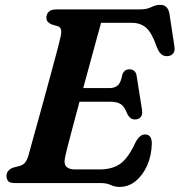

<svg xmlns="http://www.w3.org/2000/svg" viewBox="-20 -738 724 774"><path d="M386.5 0H39Q19.5 0 12.8 -8.2Q6 -16.5 6 -29Q6 -40.5 13.2 -49Q20.5 -57.5 32 -62L59.5 -69Q73 -73 80.5 -81.8Q88 -90.5 94.5 -110.5Q98 -123 107.2 -156.8Q116.5 -190.5 129.5 -237.2Q142.5 -284 156.8 -336Q171 -388 184.5 -437.8Q198 -487.5 208.5 -527Q219 -566.5 223.5 -587Q229 -608.5 226 -619Q223 -629.5 212.5 -632.5L188.5 -639.5Q180 -643 173.5 -649.2Q167 -655.5 167 -666.5Q167 -681.5 176.8 -690.8Q186.5 -700 206 -700H542.5Q571 -700 589.8 -709.2Q608.5 -718.5 626 -718.5Q656.5 -718.5 663 -683L683 -552Q686 -534 679.2 -524Q672.5 -514 658.5 -512Q643 -510 631.8 -518.2Q620.5 -526.5 611.5 -550Q592.5 -605.5 569.5 -625.8Q546.5 -646 511 -646H387.5Q380.5 -621.5 369.2 -580Q358 -538.5 344 -487.5Q330 -436.5 315.5 -383H422.5Q442.5 -383 455 -394Q467.5 -405 473.5 -438.5Q482 -458.5 501 -458.5Q527.5 -458.5 531 -431L552.5 -295Q555.5 -275 547 -265.8Q538.5 -256.5 525 -256.5Q513.5 -256 506 -262.2Q498.5 -268.5 493.5 -278Q482 -308.5 466.8 -318.2Q451.5 -328 423 -328H300.5Q286.5 -276 274.2 -229.8Q262 -183.5 253.2 -149.8Q244.5 -116 242 -102Q231.5 -55 282.5 -55H381.5Q433.5 -55 465.8 -78.5Q498 -102 527 -165.5Q543.5 -196 564.5 -196Q592 -196 592 -159.5Q591 -112 573.8 -72.2Q556.5 -32.5 527.5 -8.5Q498.5 15.5 462 15.5Q443 15.5 426.5 7.8Q410 0 386.5 0Z"/></svg>

Font: Fraunces 9pt Soft SemiBold
Style: Italic
Weight: 600
Italic angle: -16°
Version: Version 1.000;[b76b70a41]